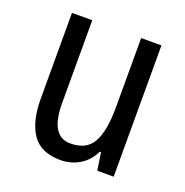

<svg xmlns="http://www.w3.org/2000/svg" viewBox="-104 -699 713 738"><g transform="rotate(20 252.5 -329.5)"><path d="M434 -603V-66H367L356 -138H351Q331 -97 296 -76.5Q261 -56 219 -56Q139 -56 103.5 -107.5Q68 -159 68 -252V-603H151V-265Q151 -129 233 -129Q299 -129 325 -176Q351 -223 351 -319V-603Z"/></g></svg>

Font: Noto Sans Malayalam UI Condensed
Style: Regular
Weight: 400
Width: 3
Designer: Jelle Bosma - Monotype Design Team
Foundry: Monotype Imaging Inc.
Version: Version 2.104; ttfautohint (v1.8.4.7-5d5b)